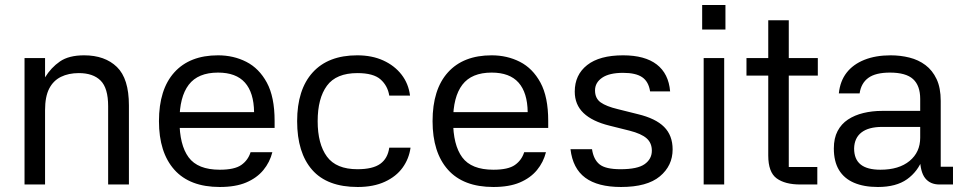

<svg xmlns="http://www.w3.org/2000/svg" viewBox="-20 -737 3851 767"><path d="M160 0H78V-505H160V-428Q184 -467 219.5 -491.5Q255 -516 316 -516Q399 -516 447 -469.5Q495 -423 495 -316V0H412V-313Q412 -385 382 -415Q352 -445 295 -445Q254 -445 223.5 -430Q193 -415 176.5 -383Q160 -351 160 -297Z M655 -289H995Q994 -367 958.5 -407Q923 -447 851 -447Q771 -447 734 -398.5Q697 -350 697 -255Q697 -158 733.5 -108.5Q770 -59 858 -59Q917 -59 944 -78Q971 -97 981 -129H1068Q1058 -89 1032 -57.5Q1006 -26 963.5 -8Q921 10 858 10Q738 10 676.5 -59Q615 -128 615 -253Q615 -380 676.5 -448Q738 -516 851 -516Q913 -516 964 -490Q1015 -464 1046 -407Q1077 -350 1077 -254V-226H654Z M1409 10Q1287 10 1227 -58.5Q1167 -127 1167 -253Q1167 -379 1229 -447.5Q1291 -516 1407 -516Q1466 -516 1511 -495.5Q1556 -475 1584 -439Q1612 -403 1618 -355H1535Q1529 -394 1500.5 -419.5Q1472 -445 1408 -445Q1323 -445 1286 -394.5Q1249 -344 1249 -253Q1249 -162 1286 -111.5Q1323 -61 1408 -61Q1469 -61 1499 -82.5Q1529 -104 1535 -147H1620Q1614 -103 1588.5 -67.5Q1563 -32 1517.5 -11Q1472 10 1409 10Z M1748 -289H2088Q2087 -367 2051.5 -407Q2016 -447 1944 -447Q1864 -447 1827 -398.5Q1790 -350 1790 -255Q1790 -158 1826.5 -108.5Q1863 -59 1951 -59Q2010 -59 2037 -78Q2064 -97 2074 -129H2161Q2151 -89 2125 -57.5Q2099 -26 2056.5 -8Q2014 10 1951 10Q1831 10 1769.5 -59Q1708 -128 1708 -253Q1708 -380 1769.5 -448Q1831 -516 1944 -516Q2006 -516 2057 -490Q2108 -464 2139 -407Q2170 -350 2170 -254V-226H1747Z M2577 -372Q2571 -411 2545.5 -428.5Q2520 -446 2469 -446Q2414 -446 2385.5 -426.5Q2357 -407 2357 -376Q2357 -344 2379.5 -328Q2402 -312 2448 -301L2528 -281Q2599 -264 2633 -230Q2667 -196 2667 -140Q2667 -75 2616 -32.5Q2565 10 2461 10Q2368 10 2318 -27Q2268 -64 2259 -141H2345Q2351 -100 2375 -80.5Q2399 -61 2459 -61Q2527 -61 2555.5 -81.5Q2584 -102 2584 -135Q2584 -166 2563 -184.5Q2542 -203 2495 -215L2415 -235Q2346 -252 2311 -285.5Q2276 -319 2276 -371Q2276 -438 2325.5 -477Q2375 -516 2469 -516Q2556 -516 2603.5 -479.5Q2651 -443 2657 -372Z M2873 -505V0H2791V-505ZM2785 -717H2878V-619H2785Z M3247 -435H3131V-70H3245V0H3177Q3116 0 3082.5 -24.5Q3049 -49 3049 -116V-435H2962V-505H3049V-656H3131V-505H3247Z M3787 0H3733Q3696 0 3676 -25Q3656 -50 3655 -107L3666 -104Q3647 -52 3603.5 -21Q3560 10 3487 10Q3431 10 3391.5 -7Q3352 -24 3331.5 -58Q3311 -92 3311 -144Q3311 -185 3326 -213.5Q3341 -242 3367.5 -259.5Q3394 -277 3429 -285.5Q3464 -294 3503 -294H3656V-342Q3656 -395 3627.5 -421Q3599 -447 3535 -447Q3478 -447 3449 -426Q3420 -405 3414 -364H3331Q3336 -413 3362 -446.5Q3388 -480 3433 -498Q3478 -516 3538 -516Q3577 -516 3613 -507Q3649 -498 3677 -477Q3705 -456 3721.5 -421Q3738 -386 3738 -334V-71H3787ZM3392 -144Q3392 -101 3418 -80Q3444 -59 3497 -59Q3571 -59 3613.5 -94Q3656 -129 3656 -187V-230H3504Q3450 -230 3421.5 -208Q3393 -186 3392 -144Z"/></svg>

Font: 42dot Sans Light
Style: Regular
Weight: 400
Version: Version 1.000